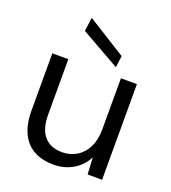

<svg xmlns="http://www.w3.org/2000/svg" viewBox="-136 -834 845 947"><g transform="rotate(20 286.5 -360.5)"><path d="M252 12Q194 12 150.5 -11Q107 -34 83.5 -82Q60 -130 60 -203V-502H144V-212Q144 -136 177 -98Q210 -60 271 -60Q313 -60 347 -80.5Q381 -101 400.5 -140Q420 -179 420 -235V-502H504V0H428L423 -88Q399 -41 354 -14.5Q309 12 252 12ZM378 -545 173 -661 183 -733 386 -606Z"/></g></svg>

Font: DM Sans 16pt
Style: Regular
Weight: 400
Version: Version 4.004;gftools[0.9.30]